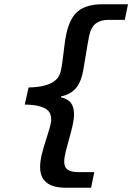

<svg xmlns="http://www.w3.org/2000/svg" viewBox="-20 -728 640 900"><path d="M288 152Q168 152 168 55Q168 28 176 -4.5Q184 -37 194 -67.5Q204 -98 212 -125Q220 -152 220 -169Q220 -182 215.5 -194Q211 -206 198 -215.5Q185 -225 160.5 -231Q136 -237 96 -238L114 -318Q157 -319 185 -326Q213 -333 229.5 -344Q246 -355 254 -368Q262 -381 265 -395Q270 -418 272.5 -438Q275 -458 277.5 -477.5Q280 -497 282.5 -518Q285 -539 290 -565Q307 -646 347.5 -677Q388 -708 459 -708H580L565 -635H488Q453 -635 430 -618.5Q407 -602 398 -560Q390 -520 384 -481Q378 -442 370 -397Q359 -340 334 -312.5Q309 -285 266 -276V-272Q297 -265 312 -246Q327 -227 327 -192Q327 -169 320 -138.5Q313 -108 304 -77Q295 -46 288 -17.5Q281 11 281 31Q281 57 298.5 68Q316 79 347 79H422L407 152Z"/></svg>

Font: Source Code Pro
Style: Bold Italic
Weight: 700
Italic angle: -11°
Monospace: yes
Designer: Paul D. Hunt, Teo Tuominen
Foundry: Adobe Systems Incorporated
Version: Version 1.050;PS 1.000;hotconv 16.6.51;makeotf.lib2.5.65220